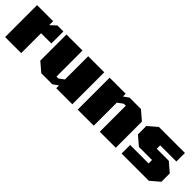

<svg xmlns="http://www.w3.org/2000/svg" viewBox="159 -1373 2223 2223"><g transform="rotate(45 1270.5 -261.5)"><path d="M44 0V-523H307V-458L377 -523H475V-326H307V0Z M636 0 525 -95V-523H788V-97H820L881 -143V-523H1144V0H881V-45L817 0Z M1232 0V-523H1495V-478L1559 -523H1745L1856 -428V0H1594V-426H1562L1495 -378V0Z M1951 0V-140H2253V-196H2039L1928 -290V-428L2039 -523H2465V-383H2200V-327H2397L2508 -232V-95L2397 0Z"/></g></svg>

Font: Tomorrow ExtraBold
Style: Regular
Weight: 800
Designer: Tony de Marco, Monica Rizzolli
Foundry: Just in Type
Version: Version 2.002